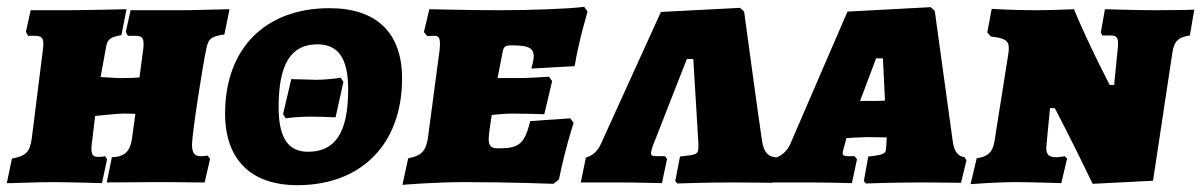

<svg xmlns="http://www.w3.org/2000/svg" viewBox="-34 -534 3522 563"><path d="M571 -391C577 -421 585 -427 624 -433L639 -507C639 -507 560 -505 513 -504H349L335 -441L341 -429H362C381 -429 387 -424 387 -405C387 -401 387 -396 386 -390L375 -307C365 -306 352 -305 316 -305L261 -308L277 -396C281 -419 289 -425 322 -431L337 -507C337 -507 213 -504 162 -504H56L42 -441L48 -429H68C86 -429 93 -424 93 -406C93 -401 93 -396 92 -390L59 -127C53 -87 42 -77 1 -69L-14 3C-14 4 72 0 122 0C156 0 265 3 265 3L280 -67L274 -76C274 -76 269 -74 254 -74C240 -74 234 -79 234 -99C235 -105 234 -110 236 -119L245 -194C245 -194 313 -201 328 -201C346 -201 363 -200 363 -200L353 -128C348 -90 331 -74 294 -73L279 1L425 0H467C523 1 566 1 566 1L582 -68C580 -72 577 -74 575 -78C575 -78 567 -76 555 -76C537 -76 529 -85 529 -110C529 -139 560 -342 571 -391Z M838 9C1025 9 1145 -111 1145 -304C1145 -437 1071 -510 932 -510C744 -510 626 -392 626 -201C626 -67 701 9 838 9ZM869 -89C812 -89 783 -128 783 -220C783 -351 822 -404 897 -404C957 -404 987 -364 987 -272C987 -142 947 -89 869 -89ZM804 -187C820 -190 856 -192 874 -192C895 -192 929 -191 950 -190L973 -294L965 -306C948 -303 912 -300 895 -300C874 -300 839 -302 820 -302L796 -199Z M1399 -127C1399 -143 1406 -181 1408 -197C1423 -198 1446 -201 1469 -201C1504 -201 1562 -199 1562 -199L1585 -296L1576 -309C1576 -309 1512 -305 1489 -305H1425L1440 -382C1443 -397 1447 -401 1465 -401C1515 -401 1531 -394 1531 -368C1531 -356 1524 -333 1524 -333L1651 -340C1663 -414 1689 -500 1689 -500L1679 -514C1634 -508 1523 -504 1427 -504C1349 -504 1225 -507 1225 -507L1209 -440L1219 -428C1219 -428 1230 -429 1239 -429C1251 -429 1256 -424 1256 -407C1256 -402 1256 -395 1255 -387L1222 -139C1217 -92 1203 -77 1163 -70L1146 8C1146 8 1241 0 1329 0C1462 0 1589 5 1589 5L1605 -8C1623 -97 1648 -174 1648 -174L1638 -187L1521 -179C1504 -112 1488 -99 1429 -99C1407 -99 1399 -104 1399 -127Z M1952 4C1952 4 2033 1 2112 1C2159 1 2231 2 2231 2L2245 -64L2240 -73C2216 -75 2205 -90 2200 -124C2190 -190 2148 -500 2148 -500L2136 -511L1904 -499L1728 -112C1719 -91 1703 -77 1684 -72L1669 1H1780C1829 1 1907 3 1907 3L1922 -68L1916 -76H1898C1879 -76 1875 -77 1875 -85C1875 -90 1877 -95 1879 -103L1980 -361H1999L2014 -111V-106C2014 -80 2010 -81 1960 -75L1946 -3Z M2759 -125 2707 -502 2695 -513 2451 -500 2283 -111C2274 -91 2258 -77 2241 -72L2227 1H2337C2386 1 2464 3 2464 3L2479 -67L2472 -76H2453C2442 -76 2437 -78 2437 -85C2437 -89 2438 -94 2441 -103L2448 -129C2445 -129 2496 -132 2509 -132L2566 -131L2565 -110C2565 -105 2564 -102 2564 -99C2564 -83 2557 -80 2512 -75L2499 -3L2505 4C2505 4 2587 1 2666 1C2713 1 2784 2 2784 2L2800 -64L2794 -73C2775 -76 2763 -89 2759 -125ZM2488 -238 2535 -363H2555L2561 -239C2543 -238 2536 -238 2524 -238Z M3233 -285H3220C3220 -285 3162 -395 3115 -507C3115 -507 3049 -504 3002 -504C2936 -504 2874 -508 2874 -508L2861 -439L2871 -427C2912 -422 2924 -416 2924 -393C2924 -389 2924 -384 2923 -378L2882 -119C2877 -88 2862 -74 2830 -70L2812 6C2812 6 2886 0 2947 0C2981 0 3078 3 3078 3L3095 -69L3088 -76C3088 -76 3072 -73 3063 -73C3042 -73 3034 -80 3034 -101C3034 -105 3035 -109 3035 -114L3045 -217H3059C3059 -217 3109 -122 3170 5L3347 -4L3404 -381C3409 -413 3421 -425 3455 -430L3468 -506C3468 -505 3397 -504 3350 -504C3302 -504 3206 -507 3206 -507L3194 -439L3198 -430H3222C3242 -430 3246 -423 3244 -396Z"/></svg>

Font: Alegreya SC Black
Style: Italic
Weight: 900
Italic angle: -7°
Designer: Juan Pablo del Peral
Foundry: Huerta Tipografica
Version: Version 2.007;PS 002.007;hotconv 1.0.88;makeotf.lib2.5.64775